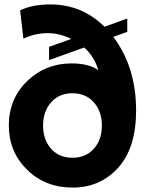

<svg xmlns="http://www.w3.org/2000/svg" viewBox="-20 -837 656 869"><path d="M493 -670Q596 -533 596 -337Q596 -168 515 -78Q434 12 308 12Q185 12 102.5 -69Q20 -150 20 -269Q20 -390 103 -470Q186 -550 304 -550Q383 -550 425 -519Q408 -580 361 -622L202 -565V-625L303 -661Q249 -687 196 -687Q139 -687 86 -662L71 -790Q126 -817 208 -817Q350 -817 453 -716L556 -753V-693ZM441 -269Q441 -333 404.5 -374Q368 -415 308 -415Q248 -415 211.5 -374Q175 -333 175 -269Q175 -204 211.5 -163.5Q248 -123 308 -123Q368 -123 404.5 -163.5Q441 -204 441 -269Z"/></svg>

Font: Plus Jakarta Display
Style: Bold
Weight: 700
Designer: Gumpita Rahayu
Foundry: Tokotype Studio
Version: Version 1.000;hotconv 1.0.109;makeotfexe 2.5.65596